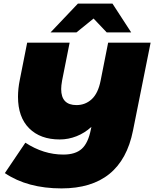

<svg xmlns="http://www.w3.org/2000/svg" viewBox="-20 -937 857 1067"><path d="M817 -700 719 -211Q655 110 322 110Q133 110 7 25L121 -144Q222 -78 332 -78Q399 -78 434.5 -110Q470 -142 485 -218L488 -232Q451 -198 405.5 -180Q360 -162 312 -162Q204 -162 142 -224Q80 -286 80 -399Q80 -444 90 -493L131 -700H367L325 -489Q320 -461 320 -442Q320 -353 405 -353Q454 -353 489.5 -385.5Q525 -418 539 -488L581 -700ZM573 -757 500 -834 405 -757H261L413 -917H605L709 -757Z"/></svg>

Font: Montserrat Alternates Black
Style: Italic
Weight: 900
Italic angle: -11.3°
Designer: Julieta Ulanovsky
Foundry: Julieta Ulanovsky
Version: Version 7.200